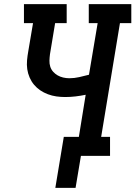

<svg xmlns="http://www.w3.org/2000/svg" viewBox="-20 -755 656 930"><path d="M248 155 289 -92H362L395 -296Q371 -291 346 -288Q321 -285 296 -285Q274 -285 253 -288Q232 -291 212 -298.5Q192 -306 175 -317.5Q158 -329 145 -344.5Q132 -360 123.5 -379.5Q115 -399 112 -420Q109 -441 111 -463Q113 -485 117 -507L140 -643H96V-735H303V-643H247L222 -492Q220 -477 219.5 -461.5Q219 -446 223.5 -432Q228 -418 237.5 -407.5Q247 -397 259 -390Q271 -383 286 -379.5Q301 -376 316 -376Q340 -376 364 -381.5Q388 -387 411 -393L453 -643H410V-735H616V-643H561L470 -92H513V0H372L346 155Z"/></svg>

Font: Iosevka Slab SmBdExObl
Style: Regular
Weight: 600
Width: 7
Italic angle: -9°
Monospace: yes
Designer: Belleve Invis
Foundry: Belleve Invis
Version: Version 11.1.0; ttfautohint (v1.8.3)